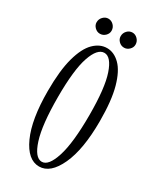

<svg xmlns="http://www.w3.org/2000/svg" viewBox="-168 -688 629 756"><g transform="rotate(30 146.5 -309.5)"><path d="M145.5 11Q93.5 11 60.2 -62Q27 -135 27 -263.5Q27 -357.5 43 -415.5Q59 -473.5 86 -500.2Q113 -527 145.5 -527Q177.5 -527 204.5 -500.2Q231.5 -473.5 247.8 -415.5Q264 -357.5 264 -263.5Q264 -135 230.2 -62Q196.5 11 145.5 11ZM145.5 -10.5Q176 -10.5 196.2 -74Q216.5 -137.5 216.5 -263.5Q216.5 -387.5 196.2 -446.5Q176 -505.5 145.5 -505.5Q114 -505.5 93.8 -446.5Q73.5 -387.5 73.5 -263.5Q73.5 -137.5 93.8 -74Q114 -10.5 145.5 -10.5ZM201.5 -561.5Q187.5 -561.5 177.5 -571.5Q167.5 -581.5 167.5 -594.5Q167.5 -609 177.5 -619.5Q187.5 -630 201.5 -630Q214.5 -630 224.8 -619.5Q235 -609 235 -594.5Q235 -581.5 224.8 -571.5Q214.5 -561.5 201.5 -561.5ZM91.5 -561.5Q78.5 -561.5 68.2 -571.5Q58 -581.5 58 -594.5Q58 -609 68.2 -619.5Q78.5 -630 91.5 -630Q105.5 -630 115.8 -619.5Q126 -609 126 -594.5Q126 -581.5 115.8 -571.5Q105.5 -561.5 91.5 -561.5Z"/></g></svg>

Font: Imbue 50pt ExtraLight
Style: Regular
Weight: 200
Designer: Tyler Finck
Foundry: Etcetera Type Company
Version: Version 1.102; ttfautohint (v1.8.3)